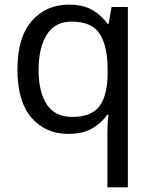

<svg xmlns="http://www.w3.org/2000/svg" viewBox="-20 -566 655 826"><path d="M442 11Q442 -7 443 -31Q444 -55 447 -72H441Q418 -38 377.5 -14Q337 10 273 10Q176 10 115.5 -59.5Q55 -129 55 -267Q55 -405 116.5 -475.5Q178 -546 276 -546Q339 -546 379 -522Q419 -498 443 -463H447L460 -536H530V240H442ZM290 -63Q373 -63 407.5 -108.5Q442 -154 443 -248V-266Q443 -368 409 -420.5Q375 -473 288 -473Q216 -473 181 -416.5Q146 -360 146 -265Q146 -170 181.5 -116.5Q217 -63 290 -63Z"/></svg>

Font: Noto Sans Deseret
Style: Regular
Weight: 400
Designer: Monotype Design Team
Foundry: Monotype Imaging Inc.
Version: Version 2.001; ttfautohint (v1.8.4.7-5d5b)